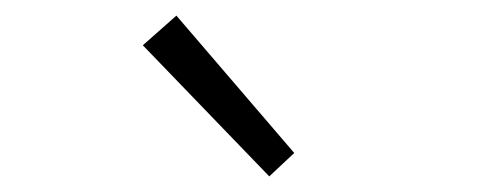

<svg xmlns="http://www.w3.org/2000/svg" viewBox="-20 -861 634 246"><path d="M163 -803 206 -841 357 -665 325 -635Z"/></svg>

Font: Kinto Sans Light
Style: Regular
Weight: 300
Designer: Authors: Ryoko NISHIZUKA  (kana & ideographs); Paul D. Hunt (Latin, Greek & Cyrillic); Wenlong ZHANG  (bopomofo); Sandol
Foundry: Adobe Systems Incorporated, ookami Inc.
Version: Version 0.001